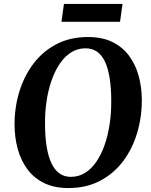

<svg xmlns="http://www.w3.org/2000/svg" viewBox="-20 -940 764 970"><path d="M325 10Q254 10 202.8 -15.2Q151.5 -40.5 118.8 -84.5Q86 -128.5 70 -186Q54 -243.5 53.5 -308.5Q53 -394.5 76.8 -474Q100.5 -553.5 147.5 -616.5Q194.5 -679.5 264 -716.2Q333.5 -753 425 -753Q496.5 -753 547.8 -727.8Q599 -702.5 631.8 -658.5Q664.5 -614.5 680.2 -557.8Q696 -501 696.5 -438Q697 -351 673.5 -270.5Q650 -190 603 -127Q556 -64 486.5 -27Q417 10 325 10ZM338 -46.5Q377.5 -46.5 410 -66.8Q442.5 -87 467.2 -123.5Q492 -160 508.8 -208.2Q525.5 -256.5 534 -313.2Q542.5 -370 542 -431Q542 -494.5 534.2 -543.8Q526.5 -593 511 -627Q495.5 -661 470.8 -678.5Q446 -696 411.5 -696Q372.5 -696 340 -675.8Q307.5 -655.5 282.8 -619.2Q258 -583 241 -535Q224 -487 215.5 -431Q207 -375 207.5 -315.5Q207.5 -250.5 215.5 -200.5Q223.5 -150.5 239.5 -116.2Q255.5 -82 280 -64.2Q304.5 -46.5 338 -46.5ZM303 -920H599L586.5 -830H290.5Z"/></svg>

Font: Merriweather 20pt
Style: Bold Italic
Weight: 700
Italic angle: -7.8°
Version: Version 2.101